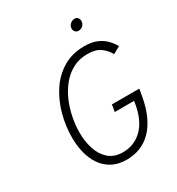

<svg xmlns="http://www.w3.org/2000/svg" viewBox="-208 -1018 1074 1162"><g transform="rotate(-30 329.5 -437.0)"><path d="M338 12Q278 12 235.8 -11Q193.5 -34 167 -73.2Q140.5 -112.5 128 -162.8Q115.5 -213 115.5 -267.5Q115.5 -350 137 -428.8Q158.5 -507.5 201 -571.8Q243.5 -636 307.2 -674Q371 -712 455.5 -712Q508.5 -712 544.2 -696Q580 -680 602.8 -655.8Q625.5 -631.5 638.5 -607L589 -579.5Q572 -612.5 539 -637Q506 -661.5 448.5 -661.5Q391.5 -661.5 346.5 -637.8Q301.5 -614 268.2 -573.5Q235 -533 213.2 -482.8Q191.5 -432.5 180.8 -378Q170 -323.5 170 -272.5Q170 -210.5 187.2 -157.2Q204.5 -104 242 -71.2Q279.5 -38.5 340.5 -38.5Q419.5 -38.5 475.2 -93.5Q531 -148.5 549 -255L552 -274.5H417L425 -323H616.5L608 -274Q594.5 -198 568.8 -143.8Q543 -89.5 507.5 -55Q472 -20.5 429 -4.2Q386 12 338 12ZM473.5 -809.5Q460.5 -809.5 451.8 -819Q443 -828.5 443 -842Q443 -859.5 457 -872.5Q471 -885.5 488 -885.5Q502 -885.5 510 -876Q518 -866.5 518 -852.5Q518 -835 504.8 -822.2Q491.5 -809.5 473.5 -809.5Z"/></g></svg>

Font: Overpass ExtraLight
Style: Italic
Weight: 250
Italic angle: -10°
Designer: Delve Withrington, Dave Bailey, Thomas Jockin
Foundry: Delve Fonts LLC
Version: Version 4.000